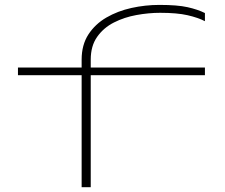

<svg xmlns="http://www.w3.org/2000/svg" viewBox="-20 -782 940 802"><path d="M321 0V-468H55V-500H321V-533Q321 -594.5 349.2 -638Q377.5 -681.5 424.5 -708.8Q471.5 -736 529.2 -748.8Q587 -761.5 646 -761.5Q721 -761.5 763.5 -752Q806 -742.5 836 -727.5V-693.5Q807 -708.5 763.2 -718.5Q719.5 -728.5 649 -728.5Q601 -728.5 550 -719.2Q499 -710 455.8 -688Q412.5 -666 385.8 -628Q359 -590 359 -533V-500H836V-468H359V0Z"/></svg>

Font: Trispace Expanded Thin
Style: Regular
Weight: 100
Width: 7
Designer: Tyler Finck
Foundry: Etcetera Type Company
Version: Version 1.210; ttfautohint (v1.8.3)